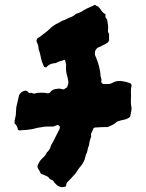

<svg xmlns="http://www.w3.org/2000/svg" viewBox="-20 -694 610 801"><path d="M529 -338Q526 -325 526 -309Q527 -301 526.5 -291.5Q526 -282 526 -274Q526 -270 526 -265Q526 -260 527 -255Q530 -244 528 -233Q526 -222 524 -212Q524 -210 522 -206Q511 -197 497 -194.5Q483 -192 469 -187Q454 -173 429 -164Q416 -164 402.5 -163.5Q389 -163 376 -162Q370 -161 368 -154Q366 -149 364 -144.5Q362 -140 360 -136Q359 -132 360 -127.5Q361 -123 359 -120Q354 -109 352 -94Q352 -89 350.5 -85.5Q349 -82 347 -77Q346 -72 345 -66.5Q344 -61 342 -56Q337 -48 336 -39Q331 -17 316 0Q309 8 304 16Q299 24 294 31Q285 41 276.5 50Q268 59 260 67Q256 72 256.5 77Q257 82 252 85Q248 86 245 86Q242 86 238 87Q225 85 216 77Q207 69 201 59Q198 57 192 55Q191 54 190 53.5Q189 53 187 52Q186 50 184 47.5Q182 45 179 43Q166 36 151 31Q149 27 147 23.5Q145 20 143 16Q141 13 139 9.5Q137 6 136 1Q138 -7 142.5 -15.5Q147 -24 154 -31Q160 -36 165 -41.5Q170 -47 173 -54Q175 -58 178.5 -61Q182 -64 184 -68Q186 -70 187.5 -73Q189 -76 190 -78Q191 -85 194.5 -90.5Q198 -96 201 -102Q208 -115 214 -127.5Q220 -140 227 -153Q229 -155 229 -158.5Q229 -162 230 -163Q229 -168 226.5 -170Q224 -172 221 -173L202 -166H175Q163 -166 151 -163Q141 -162 131.5 -159.5Q122 -157 113 -155Q107 -154 101.5 -153.5Q96 -153 90 -152Q82 -151 74.5 -151Q67 -151 60 -150Q55 -152 55 -153Q52 -170 41 -179Q40 -190 42.5 -198.5Q45 -207 46 -215Q47 -223 47 -231.5Q47 -240 48 -247Q51 -260 54 -272.5Q57 -285 60 -298Q69 -314 87 -316Q95 -315 100 -307Q100 -307 100.5 -306.5Q101 -306 102 -306Q110 -308 116 -305Q122 -302 129 -305Q132 -306 136 -306.5Q140 -307 144 -307Q152 -307 160.5 -307Q169 -307 176 -305H182Q188 -306 192 -312Q197 -318 202.5 -320Q208 -322 215 -323Q223 -325 230.5 -324Q238 -323 245 -321Q250 -323 253 -325.5Q256 -328 260 -330Q262 -336 264 -341.5Q266 -347 265 -354Q264 -359 263.5 -363Q263 -367 262 -371Q253 -397 256 -422Q255 -427 254 -433Q253 -439 250 -445Q241 -441 232 -439Q223 -437 215 -432Q212 -430 204 -430Q184 -427 173 -413H170Q169 -414 167.5 -414Q166 -414 164 -415Q161 -422 158 -429Q155 -436 153 -443Q151 -452 149 -461.5Q147 -471 144 -481Q141 -485 141 -490.5Q141 -496 140 -501Q139 -505 138 -508.5Q137 -512 135 -515Q128 -528 139 -536Q140 -537 141.5 -537.5Q143 -538 144 -539Q150 -544 156.5 -548.5Q163 -553 168 -557Q180 -566 189 -575Q201 -587 217 -595Q225 -598 232 -603Q239 -608 247 -610Q254 -612 260.5 -616Q267 -620 274 -622Q280 -624 285 -627Q290 -630 294 -634Q299 -638 306 -639Q311 -642 317 -644Q323 -646 327 -650Q335 -655 342.5 -658.5Q350 -662 359 -666Q366 -668 376 -674Q385 -668 389 -667Q397 -660 403 -650Q409 -640 420 -635V-622L427 -612Q428 -605 429 -599Q430 -593 431 -585Q432 -578 430.5 -569.5Q429 -561 435 -553V-526Q431 -516 424 -513Q418 -509 412 -506.5Q406 -504 400 -500Q390 -497 385 -493Q372 -481 377 -462Q379 -459 380 -456Q381 -453 382 -451Q396 -416 399 -384Q399 -378 400 -375Q402 -370 403 -364Q404 -358 402 -352Q402 -351 405 -347.5Q408 -344 411 -344Q422 -343 432.5 -343.5Q443 -344 452 -350Q462 -355 472 -356Q482 -357 492 -355Q500 -354 507.5 -352Q515 -350 522 -347Q527 -346 529 -338Z"/></svg>

Font: Daruma Drop One
Style: Regular
Weight: 400
Designer: Maniackers Design
Version: Version 1.000